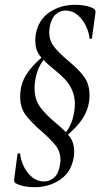

<svg xmlns="http://www.w3.org/2000/svg" viewBox="-20 -592 436 800"><path d="M46 172Q38 167 39 156L53 49Q54 47 59 47Q64 47 64 49Q66 73 78.5 100Q91 127 113 145.5Q135 164 163 164Q188 164 206 147.5Q224 131 230 95Q232 81 232 76Q232 40 212.5 15Q193 -10 153 -45Q109 -83 86.5 -113.5Q64 -144 64 -190Q64 -242 91.5 -284Q119 -326 178 -373L184 -364Q139 -330 127 -259Q124 -241 124 -227Q124 -178 146.5 -147Q169 -116 212 -80Q251 -48 270 -23Q289 2 289 39Q289 56 287 65Q276 126 230 157Q184 188 124 188Q76 188 46 172ZM289 -125Q292 -143 292 -157Q292 -191 280 -217.5Q268 -244 250.5 -262Q233 -280 204 -304Q165 -335 146 -360Q127 -385 127 -423Q127 -440 129 -449Q140 -510 186.5 -541Q233 -572 293 -572Q341 -572 371 -556Q379 -550 378 -540L363 -433Q363 -430 358 -430Q353 -430 353 -433Q351 -456 338.5 -483Q326 -510 304 -529Q282 -548 253 -548Q229 -548 211 -531Q193 -514 187 -479Q185 -465 185 -459Q185 -423 205 -397.5Q225 -372 264 -339Q308 -303 330.5 -272Q353 -241 353 -195Q353 -144 326 -101Q299 -58 239 -11L233 -20Q277 -53 289 -125Z"/></svg>

Font: Cormorant Infant Medium
Style: Italic
Weight: 500
Italic angle: -10°
Designer: Christian Thalmann (Catharsis Fonts)
Foundry: Catharsis Fonts
Version: Version 4.000